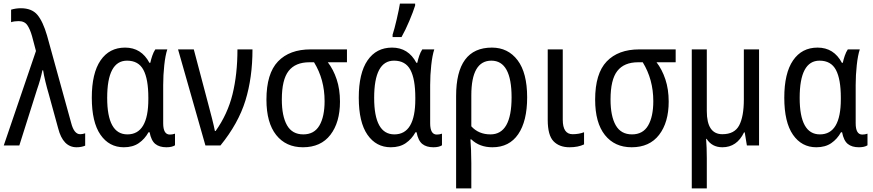

<svg xmlns="http://www.w3.org/2000/svg" viewBox="-20 -813 4880 1073"><path d="M88 0 187 -313Q207 -370 217 -420H221Q225 -393 234 -356Q243 -319 252 -289L305 -96Q332 10 408 10Q435 10 456 1V-68Q441 -63 428 -63Q394 -63 378 -125L243 -614Q220 -693 189 -730Q158 -767 96 -767Q69 -767 42 -759V-689Q60 -695 84 -695Q117 -695 132.5 -672.5Q148 -650 159 -611L181 -528L1 0Z M810 -74H816Q825 -27 848 -8.5Q871 10 910 10Q941 10 958 -1V-66Q944 -61 929 -61Q892 -61 892 -124V-338Q892 -393 898 -448.5Q904 -504 915 -537H848Q838 -522 831 -501.5Q824 -481 820 -462H815Q770 -547 679 -547Q591 -547 542 -475.5Q493 -404 493 -267Q493 -130 541.5 -60Q590 10 672 10Q722 10 755.5 -13Q789 -36 810 -74ZM579 -266Q579 -474 690 -474Q754 -474 781.5 -422.5Q809 -371 809 -267V-259Q809 -62 692 -62Q579 -62 579 -266Z M1128 0H1212Q1312 -123 1351.5 -251Q1391 -379 1391 -537H1307Q1307 -398 1279.5 -286.5Q1252 -175 1185 -81H1181Q1176 -107 1165.5 -148.5Q1155 -190 1145 -227L1063 -537H975Z M1812 -465H1919V-537H1716Q1598 -537 1533.5 -469.5Q1469 -402 1469 -256Q1469 -127 1523.5 -58.5Q1578 10 1673 10Q1773 10 1826.5 -59.5Q1880 -129 1880 -245Q1880 -314 1861.5 -369.5Q1843 -425 1812 -465ZM1709 -465H1735Q1794 -369 1794 -248Q1794 -161 1765 -111.5Q1736 -62 1675 -62Q1613 -62 1584 -113Q1555 -164 1555 -257Q1555 -368 1593 -416.5Q1631 -465 1709 -465Z M2224 -606Q2246 -645 2267.5 -696Q2289 -747 2300 -782V-793H2215Q2210 -761 2197 -705Q2184 -649 2174 -619V-606ZM2302 -74H2308Q2317 -27 2340 -8.5Q2363 10 2402 10Q2433 10 2450 -1V-66Q2436 -61 2421 -61Q2384 -61 2384 -124V-338Q2384 -393 2390 -448.5Q2396 -504 2407 -537H2340Q2330 -522 2323 -501.5Q2316 -481 2312 -462H2307Q2262 -547 2171 -547Q2083 -547 2034 -475.5Q1985 -404 1985 -267Q1985 -130 2033.5 -60Q2082 10 2164 10Q2214 10 2247.5 -13Q2281 -36 2302 -74ZM2071 -266Q2071 -474 2182 -474Q2246 -474 2273.5 -422.5Q2301 -371 2301 -267V-259Q2301 -62 2184 -62Q2071 -62 2071 -266Z M2839 -269Q2839 -62 2721 -62Q2655 -62 2614 -107V-280Q2614 -474 2726 -474Q2839 -474 2839 -269ZM2729 -547Q2529 -547 2529 -276V240H2614V98Q2614 61 2612.5 26Q2611 -9 2609 -34H2614Q2660 10 2732 10Q2826 10 2876 -63Q2926 -136 2926 -269Q2926 -406 2872.5 -476.5Q2819 -547 2729 -547Z M3041 -537V-143Q3041 -57 3073.5 -23.5Q3106 10 3163 10Q3211 10 3244 -6V-74Q3215 -63 3180 -63Q3125 -63 3125 -144V-537Z M3649 -465H3756V-537H3553Q3435 -537 3370.5 -469.5Q3306 -402 3306 -256Q3306 -127 3360.5 -58.5Q3415 10 3510 10Q3610 10 3663.5 -59.5Q3717 -129 3717 -245Q3717 -314 3698.5 -369.5Q3680 -425 3649 -465ZM3546 -465H3572Q3631 -369 3631 -248Q3631 -161 3602 -111.5Q3573 -62 3512 -62Q3450 -62 3421 -113Q3392 -164 3392 -257Q3392 -368 3430 -416.5Q3468 -465 3546 -465Z M4137 -537V-257Q4137 -162 4111 -112.5Q4085 -63 4017 -63Q3930 -63 3930 -192V-537H3846V240H3930V71Q3930 11 3926 -37H3929Q3959 10 4017 10Q4098 10 4138 -73H4142L4154 0H4222V-537Z M4680 -74H4686Q4695 -27 4718 -8.5Q4741 10 4780 10Q4811 10 4828 -1V-66Q4814 -61 4799 -61Q4762 -61 4762 -124V-338Q4762 -393 4768 -448.5Q4774 -504 4785 -537H4718Q4708 -522 4701 -501.5Q4694 -481 4690 -462H4685Q4640 -547 4549 -547Q4461 -547 4412 -475.5Q4363 -404 4363 -267Q4363 -130 4411.5 -60Q4460 10 4542 10Q4592 10 4625.5 -13Q4659 -36 4680 -74ZM4449 -266Q4449 -474 4560 -474Q4624 -474 4651.5 -422.5Q4679 -371 4679 -267V-259Q4679 -62 4562 -62Q4449 -62 4449 -266Z"/></svg>

Font: Noto Sans Display SemiCondensed
Style: Regular
Weight: 400
Width: 4
Designer: Monotype Design team
Foundry: Monotype Imaging Inc.
Version: 1.000